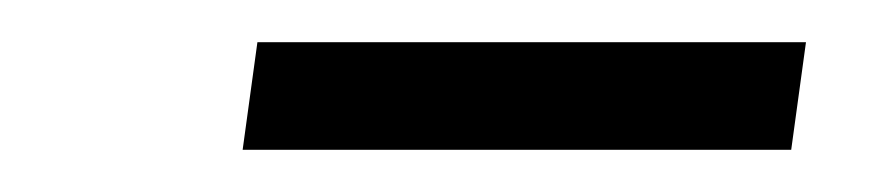

<svg xmlns="http://www.w3.org/2000/svg" viewBox="-20 -660 414 91"><path d="M95 -589H355L362 -640H102Z"/></svg>

Font: HK Grotesk
Style: Italic
Weight: 400
Italic angle: -16°
Designer: Alfredo Marco Pradil
Foundry: Hanken Design Co.
Version: Version 3.001;FEAKit 1.0